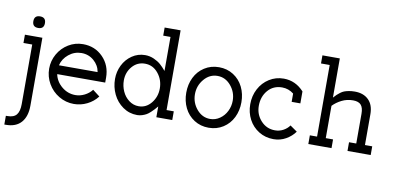

<svg xmlns="http://www.w3.org/2000/svg" viewBox="-87 -1008 3210 1560"><g transform="rotate(10 1518.0 -228.0)"><path d="M146.5 -547.4Q98.6 -547.4 98.6 -595.2Q98.6 -643.1 146.5 -643.1Q194.3 -643.1 194.3 -595.2Q194.3 -547.4 146.5 -547.4ZM24.4 200.7Q77.6 200.7 100.1 172.4Q122.6 144 122.6 85.4V-406.7H50.3V-475.1H194.3V85.4Q194.3 174.3 151.1 223.6Q107.9 272.9 24.4 272.9H12.2V200.7Z M364.3 -205.1Q376 -146 425.5 -104.5Q475.1 -63 538.6 -63Q577.1 -63 613.8 -81.3Q650.4 -99.6 674.3 -130.4L732.9 -85.4Q698.7 -40.5 647 -15.1Q595.2 10.3 538.6 10.3Q472.2 10.3 415.3 -23.4Q358.4 -57.1 325.2 -114.5Q292 -171.9 292 -238.3Q292 -302.7 323.7 -358.9Q355.5 -415 410.2 -448.2Q464.8 -481.4 529.3 -481.4Q628.4 -481.4 694.3 -414.1Q760.3 -346.7 760.3 -245.1V-205.1ZM684.6 -278.3Q675.8 -333 632.3 -370.6Q588.9 -408.2 529.8 -408.2Q471.2 -408.2 424.8 -370.4Q378.4 -332.5 365.7 -278.3Z M833.5 -249Q833.5 -308.6 859.4 -361.6Q885.3 -414.6 933.8 -448Q982.4 -481.4 1042 -481.4Q1080.1 -481.4 1114.5 -466.1Q1148.9 -450.7 1171.4 -430.9Q1193.8 -411.1 1218.3 -381.8V-662.6H1158.2V-729.5H1290V-71.8H1349.6V0H1218.3V-88.9Q1202.1 -70.3 1193.8 -61Q1185.5 -51.8 1168.2 -35.6Q1150.9 -19.5 1136.7 -11.5Q1122.6 -3.4 1102.3 3.2Q1082 9.8 1061 9.8Q995.6 9.8 942.9 -27.1Q890.1 -64 861.8 -123Q833.5 -182.1 833.5 -249ZM1060.5 -63Q1122.6 -63 1164.1 -114.5Q1205.6 -166 1205.6 -234.4Q1205.6 -305.7 1162.1 -359.1Q1118.7 -412.6 1052.7 -412.6Q989.3 -412.6 947.8 -364.3Q906.2 -315.9 906.2 -249.5Q906.2 -202.1 925.3 -159.7Q944.3 -117.2 980.2 -90.1Q1016.1 -63 1060.5 -63Z M1450.7 -113.8Q1422.9 -170.4 1422.9 -239.3Q1422.9 -308.1 1450.7 -364.7Q1478.5 -421.4 1531 -455.1Q1583.5 -488.8 1650.4 -488.8Q1717.3 -488.8 1769.8 -455.1Q1822.3 -421.4 1850.1 -364.7Q1877.9 -308.1 1877.9 -239.3Q1877.9 -170.4 1850.1 -113.8Q1822.3 -57.1 1769.8 -23.4Q1717.3 10.3 1650.4 10.3Q1583.5 10.3 1531 -23.4Q1478.5 -57.1 1450.7 -113.8ZM1806.2 -239.3Q1806.2 -309.6 1761 -363.3Q1715.8 -417 1650.4 -417Q1585.4 -417 1540 -363.3Q1494.6 -309.6 1494.6 -239.3Q1494.6 -168.9 1539.8 -115.5Q1585 -62 1650.4 -62Q1693.4 -62 1729.7 -87.2Q1766.1 -112.3 1786.1 -153.1Q1806.2 -193.8 1806.2 -239.3Z M1951.2 -237.3Q1951.2 -306.2 1981.4 -363.8Q2011.7 -421.4 2065.4 -455.1Q2119.1 -488.8 2184.6 -488.8Q2281.2 -488.8 2351.1 -412.6V-314H2279.3V-382.3Q2236.8 -416 2183.6 -416Q2111.3 -416 2066.7 -364.3Q2022 -312.5 2022 -236.3Q2022 -165.5 2068.8 -114Q2115.7 -62.5 2185.5 -62.5Q2222.7 -62.5 2254.2 -79.8Q2285.6 -97.2 2303.7 -123.5L2362.3 -82.5Q2334 -42.5 2287.6 -16.1Q2241.2 10.3 2186 10.3Q2118.7 10.3 2064.7 -22.9Q2010.7 -56.2 1981 -112.5Q1951.2 -168.9 1951.2 -237.3Z M2769 -412.6Q2718.8 -412.6 2676 -391.1Q2633.3 -369.6 2603.5 -338.4V-71.8H2663.6V0H2472.2V-71.8H2531.7V-662.6H2460V-729.5H2603.5V-406.2Q2619.6 -423.8 2628.4 -432.4Q2637.2 -440.9 2653.3 -453.1Q2669.4 -465.3 2684.1 -470.9Q2698.7 -476.6 2721.2 -481Q2743.7 -485.4 2771 -485.4Q2843.3 -485.4 2885 -443.8Q2926.8 -402.3 2926.8 -325.7V-71.8H2986.8V0H2795.4V-71.8H2855V-317.4Q2855 -366.7 2835 -389.6Q2814.9 -412.6 2769 -412.6Z"/></g></svg>

Font: Eligible
Style: Regular
Weight: 500
Version: Version 1.1